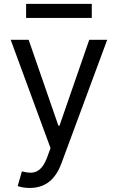

<svg xmlns="http://www.w3.org/2000/svg" viewBox="-20 -747 597 972"><path d="M130.7 204.5Q109.4 204.5 92.7 201.2Q76 197.8 69.6 194.6L90.9 120.7Q114 126.8 132.6 127.3Q151.3 127.8 166.9 120Q182.5 112.2 195.7 94.5Q208.8 76.7 220.2 45.5L235.8 2.8L34.1 -545.5H125L275.6 -110.8H281.2L431.8 -545.5H522.7L291.2 79.5Q267.4 143.5 227.6 174Q187.9 204.5 130.7 204.5ZM444.6 -656.2H112.2V-727.3H444.6Z"/></svg>

Font: Fast_Sans
Style: Regular
Weight: 400
Designer: Rasmus Andersson
Foundry: rsms
Version: Version 3.018;git-588b23468